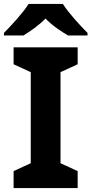

<svg xmlns="http://www.w3.org/2000/svg" viewBox="-37 -954 464 974"><path d="M282 -934H108C80 -889 20 -824 -17 -787V-774H82C117 -796 159 -824 194 -860C228 -824 273 -795 308 -774H407V-787C371 -823 310 -889 282 -934ZM357 0V-86L270 -126V-588L357 -628V-714H32V-628L119 -588V-126L32 -86V0Z"/></svg>

Font: Noto Kufi Arabic
Style: Bold
Weight: 700
Designer: Monotype Design Team, David Williams, Khaled Hosny
Foundry: Google LLC
Version: Version 2.109